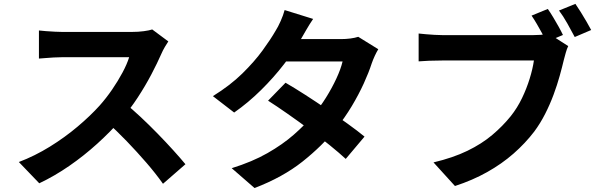

<svg xmlns="http://www.w3.org/2000/svg" viewBox="-20 -888 3040 974"><path d="M833.9 -677.9Q827.7 -669.3 816.6 -650.3Q805.5 -631.4 798.8 -615.5Q778.2 -568.4 747.6 -510.1Q717 -451.9 678.6 -393.2Q640.2 -334.5 597.1 -284.5Q541.3 -220.6 473.8 -159.4Q406.3 -98.2 331.7 -46.6Q257.1 5 179.2 41.8L75.6 -66.1Q156.6 -96.8 232.8 -143.9Q308.9 -191 374 -246Q439.1 -301 485.7 -352.8Q519.2 -390.5 548.8 -433.7Q578.4 -476.9 601.3 -519.7Q624.3 -562.5 635.2 -597.8Q625.1 -597.8 599 -597.8Q572.9 -597.8 538.3 -597.8Q503.6 -597.8 466 -597.8Q428.3 -597.8 393.6 -597.8Q359 -597.8 332.9 -597.8Q306.7 -597.8 295.8 -597.8Q275.4 -597.8 252 -596.4Q228.6 -595 208.5 -593.3Q188.4 -591.6 177.5 -590.9V-733.4Q191.5 -731.8 213.8 -730Q236.1 -728.3 258.8 -727.2Q281.4 -726 295.8 -726Q309.1 -726 336.8 -726Q364.6 -726 400.6 -726Q436.7 -726 475.2 -726Q513.8 -726 549.2 -726Q584.5 -726 611 -726Q637.4 -726 648.5 -726Q681.7 -726 709.4 -729.8Q737.2 -733.5 752.2 -738.6ZM610.1 -367.3Q649.2 -336 693 -295Q736.8 -254 779.7 -210Q822.7 -165.9 859.4 -125.3Q896 -84.8 920.7 -54.9L806.8 44.3Q770.2 -7.5 722.8 -62.3Q675.4 -117.1 622.8 -171.8Q570.2 -226.5 516 -274.8Z M1428.5 -468.3Q1474.6 -441.6 1529.5 -406.3Q1584.4 -370.9 1640.2 -332.8Q1695.9 -294.7 1745.4 -259Q1794.9 -223.4 1829.2 -195L1733.9 -81.9Q1701 -112.3 1652.4 -151.7Q1603.8 -191.1 1547.8 -232.5Q1491.9 -273.8 1437.6 -311.7Q1383.4 -349.6 1339.9 -377.3ZM1899 -638.3Q1890.4 -624.3 1881.4 -605Q1872.4 -585.7 1865.8 -566.7Q1851 -520.8 1825.4 -464.6Q1799.8 -408.5 1764.7 -349.8Q1729.5 -291.2 1684.8 -235.1Q1614.3 -147.5 1514.5 -68.2Q1414.6 11 1271.3 65.9L1155.4 -34.8Q1260 -67.3 1336.8 -111.2Q1413.6 -155 1470.4 -204.8Q1527.2 -254.6 1569.5 -304.5Q1603.4 -344.3 1633.7 -392.8Q1664 -441.3 1686.4 -489.6Q1708.8 -537.8 1717.9 -576.2H1379.6L1425.7 -689.7H1710.4Q1733.6 -689.7 1757.3 -692.7Q1780.9 -695.8 1797.3 -701.3ZM1568.5 -792Q1550.6 -765.8 1533.4 -736Q1516.1 -706.1 1507 -690.2Q1473.2 -630.3 1420.9 -562.5Q1368.7 -494.7 1304.1 -431Q1239.6 -367.2 1167.9 -317.1L1060 -400.3Q1147.9 -454.9 1209.4 -515.2Q1270.9 -575.6 1312.2 -632.4Q1353.5 -689.2 1378.4 -732.5Q1390.2 -750.7 1403.7 -781.1Q1417.2 -811.5 1423.9 -837Z M2759 -842.6Q2772.4 -823.7 2786.7 -799.7Q2801 -775.7 2814.1 -752.4Q2827.1 -729.1 2835.8 -710.6L2752.4 -675.6Q2742.4 -696.3 2729.8 -719.4Q2717.3 -742.4 2703.7 -765.7Q2690.2 -788.9 2676.6 -808.8ZM2898.9 -868.4Q2911.6 -850.3 2926.6 -826.1Q2941.6 -801.9 2955.6 -777.8Q2969.5 -753.7 2979 -735.8L2895.6 -700.2Q2879.4 -731.2 2857.9 -769.3Q2836.5 -807.4 2815.7 -834.6ZM2862.5 -654.2Q2855.6 -640.2 2850.2 -620.8Q2844.8 -601.4 2840.5 -585Q2831.9 -548.5 2819.2 -502.8Q2806.5 -457.1 2788.3 -407.9Q2770.1 -358.7 2745.7 -310.7Q2721.3 -262.6 2690.2 -220.6Q2644.9 -161.3 2585.3 -109Q2525.7 -56.7 2451.5 -15.1Q2377.3 26.6 2288 55.6L2179.1 -64.1Q2278.8 -87.8 2351.2 -123Q2423.7 -158.2 2477 -203.2Q2530.3 -248.1 2571 -298.7Q2604.3 -340.6 2628 -389.9Q2651.6 -439.1 2666.9 -488.7Q2682.3 -538.2 2688.5 -581.1Q2673.7 -581.1 2638.9 -581.1Q2604.1 -581.1 2557.8 -581.1Q2511.6 -581.1 2461 -581.1Q2410.5 -581.1 2363.3 -581.1Q2316.1 -581.1 2278.7 -581.1Q2241.3 -581.1 2222.7 -581.1Q2188.4 -581.1 2155.9 -579.8Q2123.5 -578.5 2103.7 -576.7V-718Q2119.1 -716.3 2140.4 -714.4Q2161.8 -712.5 2184.4 -711.2Q2207 -709.9 2223 -709.9Q2238.8 -709.9 2268.7 -709.9Q2298.6 -709.9 2337.3 -709.9Q2376 -709.9 2418.7 -709.9Q2461.4 -709.9 2503.6 -709.9Q2545.8 -709.9 2582.8 -709.9Q2619.9 -709.9 2647 -709.9Q2674.1 -709.9 2685.7 -709.9Q2700.8 -709.9 2722.5 -711.2Q2744.2 -712.5 2763.9 -717.6Z"/></svg>

Font: Noto Sans TC Thin
Style: Regular
Weight: 100
Designer: Ryoko NISHIZUKA 西塚涼子 (kana, bopomofo & ideographs); Paul D. Hunt (Latin, Greek & Cyrillic); Sandoll Communications 산돌커뮤니
Foundry: Adobe
Version: Version 2.004-H2;hotconv 1.0.118;makeotfexe 2.5.65603